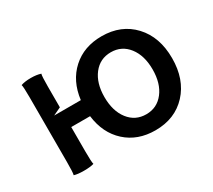

<svg xmlns="http://www.w3.org/2000/svg" viewBox="-88 -562 805 725"><g transform="rotate(-30 315.0 -200.0)"><path d="M60.1 -58.1V-341.8Q60.1 -387.2 57.1 -396Q74.7 -401.9 100.1 -401.9Q125.5 -401.9 143.1 -396Q140.1 -387.2 140.1 -341.8V-251L106 -234.9H222.2Q231.9 -313 282.5 -358.9Q333 -404.8 410.2 -404.8Q495.6 -404.8 547.9 -348.6Q600.1 -292.5 600.1 -200.2Q600.1 -107.9 547.9 -51.5Q495.6 4.9 410.2 4.9Q333 4.9 282.5 -41Q231.9 -86.9 222.2 -165H140.1V-58.1Q140.1 -11.7 143.1 -2.9Q128.4 2 100.1 2Q71.8 2 57.1 -2.9Q60.1 -11.7 60.1 -58.1ZM305.2 -200.2Q305.2 -139.2 334 -102.1Q362.8 -64.9 410.2 -64.9Q457.5 -64.9 486.3 -102.1Q515.1 -139.2 515.1 -200.2Q515.1 -260.7 486.3 -297.9Q457.5 -335 410.2 -335Q362.8 -335 334 -297.9Q305.2 -260.7 305.2 -200.2Z"/></g></svg>

Font: Nikodecs
Style: Medium
Weight: 500
Version: Version 0.29